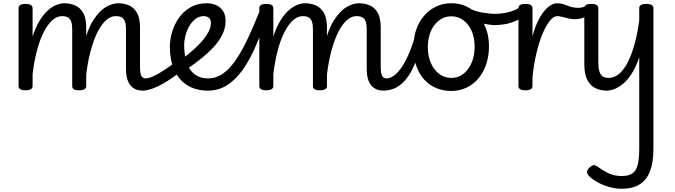

<svg xmlns="http://www.w3.org/2000/svg" viewBox="-20 -539 4139 1178"><path d="M855 17Q836 17 818 11Q800 5 785.5 -9.5Q771 -24 762 -50.5Q753 -77 753 -119V-359Q753 -387 747.5 -404.5Q742 -422 728.5 -431Q715 -440 691 -440Q655 -440 623.5 -408Q592 -376 567.5 -319Q543 -262 526.5 -187Q510 -112 504 -26L471 -25Q471 -168 493.5 -263Q516 -358 552 -414.5Q588 -471 628.5 -495Q669 -519 705 -519Q742 -519 772.5 -505.5Q803 -492 821 -459.5Q839 -427 839 -369V-131Q839 -90 847 -74Q855 -58 874 -58Q888 -58 894.5 -46.5Q901 -35 899.5 -20.5Q898 -6 887 5.5Q876 17 855 17ZM136 15Q115 15 104.5 8.5Q94 2 94 -11V-489Q94 -502 104.5 -508.5Q115 -515 136 -515Q158 -515 169 -508.5Q180 -502 180 -489V-315Q199 -373 223 -412Q247 -451 273 -474.5Q299 -498 325.5 -508.5Q352 -519 375 -519Q411 -519 441.5 -505.5Q472 -492 490.5 -459.5Q509 -427 509 -369V-11Q509 2 498 8.5Q487 15 465 15Q443 15 433 8.5Q423 2 423 -11V-359Q423 -387 417.5 -404.5Q412 -422 398.5 -431Q385 -440 361 -440Q328 -440 299 -413Q270 -386 246 -337.5Q222 -289 205.5 -224.5Q189 -160 180 -84V-11Q180 2 169 8.5Q158 15 136 15Z M855 17Q841 17 834.5 5.5Q828 -6 829.5 -20.5Q831 -35 842 -46.5Q853 -58 874 -58Q891 -58 918.5 -70Q946 -82 984 -106.5Q1022 -131 1070 -169Q1082 -178 1093 -174.5Q1104 -171 1110 -160Q1116 -149 1115 -135.5Q1114 -122 1102 -111Q1043 -63 996 -35Q949 -7 914 5Q879 17 855 17Z M1085 -168Q1114 -189 1147 -216.5Q1180 -244 1209 -275Q1238 -306 1256 -337.5Q1274 -369 1274 -398Q1274 -421 1261 -430.5Q1248 -440 1230 -440Q1202 -440 1179.5 -423Q1157 -406 1141.5 -379Q1126 -352 1118 -321.5Q1110 -291 1110 -264Q1110 -216 1119 -177.5Q1128 -139 1146.5 -112.5Q1165 -86 1192.5 -72Q1220 -58 1257 -58Q1271 -58 1278.5 -46.5Q1286 -35 1286 -20.5Q1286 -6 1279 5.5Q1272 17 1257 17Q1180 17 1127.5 -17Q1075 -51 1048.5 -112Q1022 -173 1022 -253Q1022 -295 1035.5 -341.5Q1049 -388 1077 -428.5Q1105 -469 1148 -494Q1191 -519 1249 -519Q1281 -519 1307 -507Q1333 -495 1348.5 -471.5Q1364 -448 1364 -411Q1364 -367 1344 -326.5Q1324 -286 1290 -249.5Q1256 -213 1216 -181Q1176 -149 1135 -121Z M1257 17Q1247 17 1242 5.5Q1237 -6 1237 -20.5Q1237 -35 1242 -46.5Q1247 -58 1257 -58Q1303 -58 1343 -84Q1383 -110 1420 -161.5Q1457 -213 1494.5 -290.5Q1532 -368 1573 -471Q1578 -482 1591.5 -481.5Q1605 -481 1615.5 -473Q1626 -465 1622 -454Q1588 -348 1551 -261Q1514 -174 1470 -112Q1426 -50 1373.5 -16.5Q1321 17 1257 17Z M2332 17Q2313 17 2295 11Q2277 5 2262.5 -9.5Q2248 -24 2239 -50.5Q2230 -77 2230 -119V-359Q2230 -387 2224.5 -404.5Q2219 -422 2205.5 -431Q2192 -440 2168 -440Q2132 -440 2100.5 -408Q2069 -376 2044.5 -319Q2020 -262 2003.5 -187Q1987 -112 1981 -26L1948 -25Q1948 -168 1970.5 -263Q1993 -358 2029 -414.5Q2065 -471 2105.5 -495Q2146 -519 2182 -519Q2219 -519 2249.5 -505.5Q2280 -492 2298 -459.5Q2316 -427 2316 -369V-131Q2316 -90 2324 -74Q2332 -58 2351 -58Q2365 -58 2371.5 -46.5Q2378 -35 2376.5 -20.5Q2375 -6 2364 5.5Q2353 17 2332 17ZM1613 15Q1592 15 1581.5 8.5Q1571 2 1571 -11V-489Q1571 -502 1581.5 -508.5Q1592 -515 1613 -515Q1635 -515 1646 -508.5Q1657 -502 1657 -489V-315Q1676 -373 1700 -412Q1724 -451 1750 -474.5Q1776 -498 1802.5 -508.5Q1829 -519 1852 -519Q1888 -519 1918.5 -505.5Q1949 -492 1967.5 -459.5Q1986 -427 1986 -369V-11Q1986 2 1975 8.5Q1964 15 1942 15Q1920 15 1910 8.5Q1900 2 1900 -11V-359Q1900 -387 1894.5 -404.5Q1889 -422 1875.5 -431Q1862 -440 1838 -440Q1805 -440 1776 -413Q1747 -386 1723 -337.5Q1699 -289 1682.5 -224.5Q1666 -160 1657 -84V-11Q1657 2 1646 8.5Q1635 15 1613 15Z M2332 17Q2318 17 2311.5 5.5Q2305 -6 2306.5 -20.5Q2308 -35 2319 -46.5Q2330 -58 2351 -58Q2370 -58 2390.5 -70.5Q2411 -83 2433 -111Q2455 -139 2477.5 -185.5Q2500 -232 2522 -301Q2527 -315 2540 -317Q2553 -319 2563.5 -312Q2574 -305 2570 -290Q2552 -213 2528.5 -155Q2505 -97 2476 -59Q2447 -21 2411 -2Q2375 17 2332 17Z M2749 19Q2682 19 2629.5 -12.5Q2577 -44 2547 -104Q2517 -164 2517 -250Q2517 -309 2534 -358Q2551 -407 2582.5 -443Q2614 -479 2656 -499Q2698 -519 2749 -519Q2816 -519 2868 -484.5Q2920 -450 2950 -390.5Q2980 -331 2980 -255Q2980 -207 2969 -165Q2958 -123 2937.5 -89Q2917 -55 2888.5 -31Q2860 -7 2824.5 6Q2789 19 2749 19ZM2749 -61Q2780 -61 2806 -75Q2832 -89 2851.5 -115Q2871 -141 2881.5 -176.5Q2892 -212 2892 -255Q2892 -308 2873.5 -349.5Q2855 -391 2823 -415Q2791 -439 2749 -439Q2718 -439 2691.5 -425Q2665 -411 2645.5 -385.5Q2626 -360 2615.5 -325.5Q2605 -291 2605 -250Q2605 -195 2623.5 -152.5Q2642 -110 2674.5 -85.5Q2707 -61 2749 -61Z M3015 -385Q2987 -385 2936.5 -396Q2886 -407 2825 -438Q2815 -443 2813 -454Q2811 -465 2815 -477Q2819 -489 2827.5 -494.5Q2836 -500 2847 -494Q2888 -471 2936 -462.5Q2984 -454 3017 -454Q3047 -454 3078 -459.5Q3109 -465 3135.5 -476Q3162 -487 3177 -503Q3185 -511 3194.5 -507.5Q3204 -504 3211.5 -494.5Q3219 -485 3220 -474Q3221 -463 3212 -455Q3181 -427 3147.5 -412Q3114 -397 3080.5 -391Q3047 -385 3015 -385Z M3203 15Q3182 15 3171.5 8.5Q3161 2 3161 -11V-489Q3161 -502 3171.5 -508.5Q3182 -515 3203 -515Q3225 -515 3236 -508.5Q3247 -502 3247 -489V-316Q3262 -372 3281 -410.5Q3300 -449 3320.5 -473Q3341 -497 3360.5 -508Q3380 -519 3398 -519Q3417 -519 3426.5 -507Q3436 -495 3436 -479.5Q3436 -464 3426.5 -452Q3417 -440 3398 -440Q3377 -440 3354 -412Q3331 -384 3309.5 -333.5Q3288 -283 3271.5 -214Q3255 -145 3247 -64V-11Q3247 2 3236 8.5Q3225 15 3203 15Z M3509 -421Q3487 -421 3466.5 -426Q3446 -431 3429 -435.5Q3412 -440 3399 -440Q3380 -440 3371 -452Q3362 -464 3362 -479.5Q3362 -495 3371 -507Q3380 -519 3399 -519Q3421 -519 3440 -512Q3459 -505 3480 -498Q3501 -491 3527 -491Q3540 -491 3551 -493.5Q3562 -496 3570 -500Q3586 -509 3596 -500Q3606 -491 3606 -475.5Q3606 -460 3591 -449Q3569 -433 3549 -427Q3529 -421 3509 -421Z M3702 17Q3666 17 3634.5 2.5Q3603 -12 3584 -47.5Q3565 -83 3565 -145V-489Q3565 -502 3575.5 -508.5Q3586 -515 3607 -515Q3629 -515 3640 -508.5Q3651 -502 3651 -489V-155Q3651 -123 3657 -102Q3663 -81 3677 -71Q3691 -61 3715 -61Q3750 -61 3780 -87Q3810 -113 3833.5 -160.5Q3857 -208 3874.5 -272.5Q3892 -337 3902 -413V-489Q3902 -502 3912.5 -508.5Q3923 -515 3945 -515Q3967 -515 3978 -508.5Q3989 -502 3989 -489V375Q3989 457 3968 511.5Q3947 566 3904 592.5Q3861 619 3795 619Q3756 619 3717.5 608Q3679 597 3647 579.5Q3615 562 3595 542Q3583 530 3581.5 517.5Q3580 505 3597 489Q3612 475 3622 474Q3632 473 3649 485Q3689 514 3722 527.5Q3755 541 3795 541Q3837 541 3860.5 524.5Q3884 508 3893 471Q3902 434 3902 372V-188Q3883 -131 3858.5 -91.5Q3834 -52 3807 -28.5Q3780 -5 3753 6Q3726 17 3702 17Z"/></svg>

Font: Playwrite FR Moderne
Style: Regular
Weight: 400
Designer: Veronika Burian, José Scaglione
Foundry: TypeTogether
Version: Version 1.002